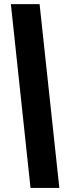

<svg xmlns="http://www.w3.org/2000/svg" viewBox="-20 -920 347 940"><path d="M129.4 0 33.2 -899.9H173.8L270.5 0Z"/></svg>

Font: Oswald-Bold
Style: Bold
Weight: 700
Designer: vernon adams
Foundry: vernon adams
Version: Version 2.002; ttfautohint (v0.92.18-e454-dirty) -l 8 -r 50 